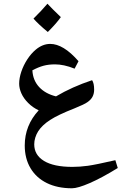

<svg xmlns="http://www.w3.org/2000/svg" viewBox="-20 -711 653 1032"><path d="M367 301Q289 301 232 273Q175 245 144 193Q113 141 113 71Q113 -37 188 -118Q156 -133 131.5 -157.5Q107 -182 95 -209Q83 -236 83 -261Q83 -291 94.5 -325.5Q106 -360 126.5 -391.5Q147 -423 172 -444Q209 -475 250 -475Q285 -475 323 -452Q361 -429 402 -382L381 -342Q351 -354 325 -359.5Q299 -365 276 -365Q241 -365 213.5 -357.5Q186 -350 154 -333Q157 -279 190.5 -243Q224 -207 281 -193Q325 -219 373 -240.5Q421 -262 475 -280Q486 -264 486 -229Q486 -208 477.5 -191.5Q469 -175 450 -162Q442 -156 424 -147.5Q406 -139 379 -128Q292 -94 249 -66Q206 -38 185 -5Q175 11 169.5 29Q164 47 164 65Q164 122 216.5 154Q269 186 369 186Q389 186 410 184.5Q431 183 453 180Q474 177 511 169.5Q548 162 600 150L613 192Q527 245 462.5 273Q398 301 367 301ZM237 -539Q186 -581 160 -611Q183 -634 201.5 -653.5Q220 -673 235 -691Q246 -679 264 -661Q282 -643 307 -619Q295 -602 277.5 -582Q260 -562 237 -539Z"/></svg>

Font: Noto Naskh Arabic
Style: Regular
Weight: 400
Designer: Monotype Design Team, David Williams, Mohamad Dakak and Nizar Qandah
Foundry: Monotype Imaging Inc.
Version: Version 2.013